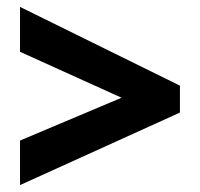

<svg xmlns="http://www.w3.org/2000/svg" viewBox="-20 -639 579 556"><path d="M38 -232 332 -356 38 -489V-619L501 -391V-313L38 -103Z"/></svg>

Font: Noto Sans Sinhala SemiCondensed ExtraBold
Style: Regular
Weight: 800
Width: 4
Designer: Jelle Bosma - Monotype Design Team
Foundry: Monotype Imaging Inc.
Version: Version 2.006; ttfautohint (v1.8.4.7-5d5b)